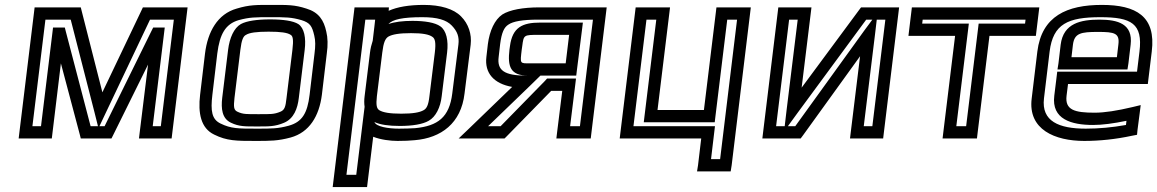

<svg xmlns="http://www.w3.org/2000/svg" viewBox="-20 -539 4713 782"><path d="M682 0 741 -484 744 -509H719H579H562L554 -492L397 -163L313 -493L309 -509H291H146H121L118 -484L59 0L56 25H81H166H191L194 0L228 -281L305 9L309 25H326H417H434L442 9L583 -276L549 0L546 25H571H654H679L682 0ZM379 -25H349L248 -411L244 -427H226H221H196L193 -402L147 -25H112L165 -459H268L365 -81L379 -25ZM635 -25H602L648 -402L651 -427H626H621H604L596 -411L406 -25H385L412 -82L591 -459H688L635 -25Z M1311 -321C1316 -355 1315 -386 1309 -410C1299 -457 1278 -489 1228 -504C1179 -520 1150 -519 1088 -519C1025 -519 997 -520 944 -504C866 -482 826 -410 815 -321L795 -153C786 -78 798 -17 852 9C904 35 943 35 1020 35C1081 35 1112 35 1164 21C1240 0 1280 -66 1291 -153L1311 -321ZM1261 -321 1241 -153C1232 -77 1210 -42 1156 -27C1112 -15 1087 -15 1026 -15C949 -15 921 -15 878 -36C843 -53 837 -86 845 -153L865 -321C875 -400 898 -441 952 -457C997 -469 1018 -469 1082 -469C1145 -469 1166 -469 1208 -457C1243 -446 1251 -433 1260 -394C1265 -374 1265 -351 1261 -321ZM1147 -140C1143 -103 1139 -91 1122 -84C1096 -73 1081 -74 1033 -74C985 -74 970 -73 947 -84C932 -91 931 -103 935 -140L959 -336C964 -377 971 -392 982 -397C996 -406 1025 -410 1074 -410C1124 -410 1151 -406 1164 -397C1173 -392 1176 -377 1171 -336L1147 -140ZM1197 -140 1221 -336C1227 -385 1219 -425 1195 -441C1174 -454 1134 -460 1080 -460C1027 -460 985 -454 961 -441C933 -425 915 -385 909 -336L885 -140C880 -97 884 -56 921 -39C954 -23 980 -24 1027 -24C1074 -24 1099 -23 1137 -39C1177 -56 1192 -97 1197 -140Z M1599 35C1626 35 1650 34 1669 32C1777 23 1858 -37 1872 -158L1897 -357C1902 -400 1888 -442 1858 -472C1828 -503 1774 -519 1706 -519C1647 -519 1598 -511 1563 -495L1564 -509H1539H1449H1424L1421 -484L1338 198L1335 223H1360H1450H1475L1478 198L1500 18C1530 30 1570 35 1599 35ZM1729 -147C1725 -111 1718 -97 1705 -90C1689 -81 1662 -76 1614 -76C1567 -76 1540 -81 1525 -90C1514 -97 1511 -111 1515 -147L1537 -325C1542 -366 1549 -382 1562 -390C1578 -399 1606 -404 1654 -404C1701 -404 1727 -399 1741 -389C1752 -382 1756 -366 1751 -325L1729 -147ZM1498 -373C1493 -358 1489 -342 1487 -325L1465 -147C1463 -132 1463 -117 1465 -104L1456 -31L1431 173H1391L1468 -459H1508L1505 -432L1498 -373ZM1779 -147 1801 -325C1807 -374 1798 -415 1773 -432C1752 -447 1711 -454 1660 -454C1621 -454 1587 -450 1562 -441C1579 -460 1620 -469 1700 -469C1761 -469 1798 -458 1820 -435C1843 -411 1851 -389 1847 -357L1822 -158C1810 -61 1763 -26 1671 -17C1653 -16 1631 -15 1605 -15C1561 -15 1512 -23 1505 -42C1528 -31 1564 -26 1608 -26C1660 -26 1702 -33 1726 -47C1755 -63 1774 -102 1779 -147Z M2044 16 2225 -169H2270L2249 0L2246 25H2271H2361H2386L2389 0L2448 -484L2451 -509H2426H2178C2110 -509 2056 -499 2026 -480C1995 -459 1974 -414 1967 -359L1961 -307C1953 -241 1992 -198 2066 -185L1892 -17L1848 25H1905H2024H2035L2044 16ZM2174 -397H2298L2284 -281H2139C2097 -281 2098 -278 2105 -337L2107 -351C2113 -397 2113 -397 2174 -397ZM2180 -447C2108 -447 2067 -428 2057 -351L2055 -337C2047 -268 2058 -231 2132 -231H2124C2033 -231 2004 -253 2011 -307L2017 -359C2023 -406 2033 -428 2051 -439C2070 -452 2108 -459 2172 -459H2395L2342 -25H2302L2323 -194L2326 -219H2301H2220H2208L2200 -210L2019 -25H1968L2138 -189L2181 -231H2302H2327L2330 -256L2351 -422L2354 -447H2329H2180Z M2960 134 3035 -484 3038 -509H3013H2923H2898L2895 -484L2847 -91H2658L2706 -484L2709 -509H2684H2594H2569L2566 -484L2507 0L2504 25H2529H2836L2823 134L2819 159H2844H2931H2956L2960 134ZM2913 109H2876L2889 0L2892 -25H2867H2560L2613 -459H2653L2605 -66L2602 -41H2627H2866H2891L2894 -66L2942 -459H2982L2913 109Z M3250 13 3483 -310 3445 0 3442 25H3467H3552H3577L3580 0L3639 -484L3642 -509H3617H3500H3487L3478 -497L3245 -182L3282 -484L3285 -509H3260H3175H3150L3147 -484L3088 0L3085 25H3110H3227H3241L3250 13ZM3551 -459H3586L3533 -25H3498L3544 -400L3551 -459ZM3176 -25H3141L3194 -459H3229L3184 -93L3176 -25ZM3219 -25H3189L3229 -80L3508 -459H3533L3499 -413L3219 -25Z M4202 -418 4210 -484 4213 -509H4188H3719H3694L3691 -484L3683 -418L3680 -393H3705H3870L3822 0L3819 25H3844H3934H3959L3962 0L4010 -393H4174H4199L4202 -418ZM4155 -443H3991H3966L3963 -418L3915 -25H3875L3923 -418L3926 -443H3901H3736L3738 -459H4157L4155 -443Z M4468 -519C4326 -519 4223 -474 4205 -329L4182 -138C4166 -11 4277 35 4396 35C4459 35 4525 28 4590 14L4611 10L4613 -10L4622 -79L4626 -111L4593 -103C4530 -88 4479 -80 4438 -80C4357 -80 4317 -91 4324 -149L4330 -197H4630H4655L4658 -222L4671 -329C4689 -473 4607 -519 4468 -519ZM4462 -469C4588 -469 4635 -443 4621 -329L4611 -247H4311H4286L4283 -222L4274 -149C4262 -53 4344 -30 4432 -30C4469 -30 4515 -36 4568 -47L4566 -30C4510 -20 4456 -15 4402 -15C4293 -15 4221 -45 4232 -138L4255 -329C4269 -442 4330 -469 4462 -469ZM4452 -409C4520 -409 4541 -404 4535 -357L4529 -306H4344L4350 -357C4356 -404 4382 -409 4452 -409ZM4458 -459C4383 -459 4311 -445 4300 -357L4291 -281L4287 -256H4312H4547H4572L4576 -281L4585 -357C4595 -442 4533 -459 4458 -459Z"/></svg>

Font: Gamestation Text Outline
Style: Italic
Weight: 400
Designer: Jonas Hecksher
Foundry: Jonas Hecksher, Playtypeª, e-types AS
Version: Version 1.003